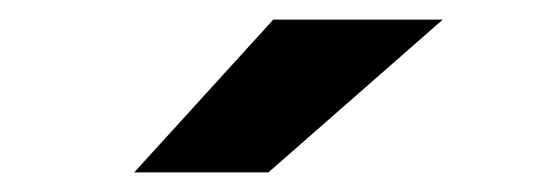

<svg xmlns="http://www.w3.org/2000/svg" viewBox="-20 -752 557 196"><path d="M117 -576 259 -732H432L254 -576Z"/></svg>

Font: Overpass Heavy
Style: Regular
Weight: 900
Designer: Delve Withrington, Thomas Jockin
Foundry: Delve Fonts
Version: Version 3.000;DELV;Overpass